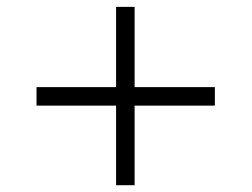

<svg xmlns="http://www.w3.org/2000/svg" viewBox="-20 -567 737 562"><path d="M374 -257.8V-24.9H319.8V-257.8H86.9V-312H319.8V-546.9H374V-312H608.9V-257.8Z"/></svg>

Font: Clear Sans Light
Style: Regular
Weight: 300
Foundry: Intel Corporation
Version: Version 1.00